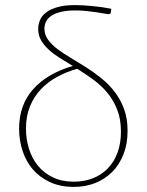

<svg xmlns="http://www.w3.org/2000/svg" viewBox="-20 -728 576 754"><path d="M270 -14.5Q311 -14.5 345 -28Q379 -41.5 403.5 -66.8Q428 -92 441.5 -128.5Q455 -165 455 -211Q455 -260.5 440 -298Q425 -335.5 400.8 -364.5Q376.5 -393.5 345.5 -416Q314.5 -438.5 283 -458Q241 -446 204.2 -426Q167.5 -406 140.2 -377Q113 -348 97.5 -309.8Q82 -271.5 82 -222.5Q82 -181.5 93.8 -143.8Q105.5 -106 129 -77.2Q152.5 -48.5 187.8 -31.5Q223 -14.5 270 -14.5ZM415.5 -680.5Q415 -675 412.2 -673.8Q409.5 -672.5 404 -672.5Q401.5 -672.5 389.2 -674.8Q377 -677 359 -679.8Q341 -682.5 319.2 -684.8Q297.5 -687 276 -687Q242 -687 218.8 -681.2Q195.5 -675.5 181.2 -665.8Q167 -656 160.8 -643Q154.5 -630 154.5 -615.5Q154.5 -592 168.5 -572.5Q182.5 -553 205.5 -535.5Q228.5 -518 257.8 -500.8Q287 -483.5 317.8 -464Q348.5 -444.5 377.8 -421Q407 -397.5 430 -367.8Q453 -338 467 -300.2Q481 -262.5 481 -214.5Q481 -163 465 -122.2Q449 -81.5 420.8 -53Q392.5 -24.5 354 -9.2Q315.5 6 270 6Q217 6 176.8 -12.5Q136.5 -31 109.5 -62.2Q82.5 -93.5 68.8 -135Q55 -176.5 55 -223Q55 -315.5 110 -377.5Q165 -439.5 266 -469Q239 -485 214.5 -500.5Q190 -516 171.2 -533.2Q152.5 -550.5 141.2 -570Q130 -589.5 130 -614Q130 -632 137 -649Q144 -666 161 -679Q178 -692 205.8 -700Q233.5 -708 275.5 -708Q289 -708 306.5 -707Q324 -706 342.8 -704.2Q361.5 -702.5 380.5 -699.8Q399.5 -697 417 -693.5Z"/></svg>

Font: Lato 2
Style: Regular
Weight: 200
Designer: Lukasz Dziedzic with Adam Twardoch and Botio Nikoltchev
Foundry: tyPoland Lukasz Dziedzic
Version: Version 2.015; 2015-08-06; http://www.latofonts.com/